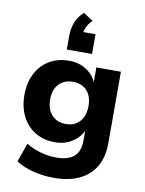

<svg xmlns="http://www.w3.org/2000/svg" viewBox="-105 -876 860 1139"><g transform="rotate(10 325.5 -306.5)"><path d="M300 191Q236 191 175.5 176Q115 161 71 132L111 19Q136 35 167 46.5Q198 58 230.5 64Q263 70 291 70Q364 70 399.5 39Q435 8 435 -54V-119H436Q417 -75 372 -46.5Q327 -18 270 -18Q202 -18 151 -48.5Q100 -79 71.5 -134.5Q43 -190 43 -264Q43 -337 71.5 -392.5Q100 -448 151 -478.5Q202 -509 270 -509Q328 -509 372.5 -481Q417 -453 436 -407H435V-498H583V-67Q583 15 550 72.5Q517 130 454 160.5Q391 191 300 191ZM314 -136Q367 -136 398 -170.5Q429 -205 429 -264Q429 -323 398 -356.5Q367 -390 314 -390Q261 -390 229.5 -356.5Q198 -323 198 -264Q198 -205 229.5 -170.5Q261 -136 314 -136ZM244 -572V-653Q244 -698 258.5 -736Q273 -774 307 -804L365 -766Q342 -744 331.5 -719.5Q321 -695 321 -673L290 -691H396V-572Z"/></g></svg>

Font: Nunito Sans 9pt ExtraBold
Style: Regular
Weight: 800
Version: Version 3.101;gftools[0.9.27]